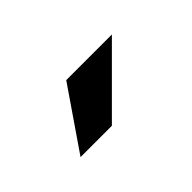

<svg xmlns="http://www.w3.org/2000/svg" viewBox="-27 -813 347 347"><g transform="rotate(-45 147.0 -639.5)"><path d="M128.9 -698.2H245.6L128.9 -581.5H48.8Z"/></g></svg>

Font: Sansation
Style: Regular
Weight: 400
Designer: Bernd Montag
Version: Version 1.301